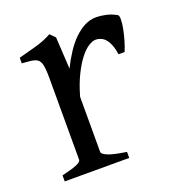

<svg xmlns="http://www.w3.org/2000/svg" viewBox="-94 -548 584 627"><g transform="rotate(-20 198.0 -234.5)"><path d="M376 -450.7Q380.4 -447.8 380.1 -433.6Q379.9 -419.4 376.2 -400.9Q372.6 -382.3 366.7 -362.8Q360.8 -343.3 355 -330.1H334Q331.1 -349.6 325.7 -363.3Q320.3 -377 313.2 -385Q306.2 -393.1 297.6 -396.7Q289.1 -400.4 279.8 -400.4Q269 -400.4 254.6 -391.4Q240.2 -382.3 225.1 -363Q210 -343.8 195.1 -313.7Q180.2 -283.7 168.5 -242.2V-50.8Q168.5 -43.5 186.8 -35.6Q205.1 -27.8 251 -21V0H26.9V-21Q59.1 -28.3 77.1 -35.4Q95.2 -42.5 95.2 -50.8V-335Q95.2 -351.1 94.2 -362.1Q93.3 -373 91.8 -379.9Q90.3 -386.7 88.1 -390.6Q85.9 -394.5 84 -397Q80.6 -400.4 76.4 -402.6Q72.3 -404.8 65.7 -406.2Q59.1 -407.7 49.8 -408.4Q40.5 -409.2 26.9 -410.2V-429.7Q58.6 -438 89.1 -446.5Q119.6 -455.1 144 -468.8L161.1 -451.7L167.5 -340.8Q180.7 -367.7 196 -391.1Q211.4 -414.6 229 -431.9Q246.6 -449.2 265.9 -459Q285.2 -468.8 306.2 -468.8Q321.8 -468.8 339.8 -464.8Q357.9 -460.9 376 -450.7Z"/></g></svg>

Font: Gentium
Style: Regular
Weight: 400
Designer: J. Victor Gaultney
Version: Version 1.03; 2011; OFL 1.1 release